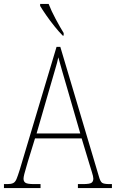

<svg xmlns="http://www.w3.org/2000/svg" viewBox="-23 -951 586 971"><path d="M-3 0V-20H15Q33 -20 43.5 -25Q54 -30 60.5 -45.5Q67 -61 77 -93L263 -714H282L477 -59Q484 -33 493.5 -26.5Q503 -20 531 -20H543V0H371V-20H396Q430 -20 439.5 -26.5Q449 -33 449 -48Q449 -58 441.5 -81.5Q434 -105 429 -122L390 -251H154L118 -134Q115 -122 109.5 -104.5Q104 -87 100 -71Q96 -55 96 -47Q96 -33 106 -26.5Q116 -20 150 -20H182V0ZM162 -276H383L319 -497Q304 -549 291.5 -591.5Q279 -634 272 -661Q267 -636 254 -593.5Q241 -551 230 -511ZM294 -771Q276 -789 253 -817.5Q230 -846 210 -875Q190 -904 180 -921V-931H223Q236 -897 258.5 -855Q281 -813 299 -784V-771Z"/></svg>

Font: Noto Serif Armenian Condensed Thin
Style: Regular
Weight: 100
Width: 3
Designer: Monotype Design Team
Foundry: Monotype Imaging Inc.
Version: Version 2.008; ttfautohint (v1.8.4.7-5d5b)